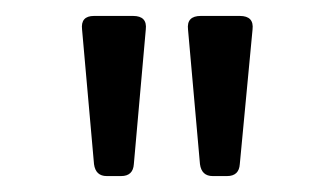

<svg xmlns="http://www.w3.org/2000/svg" viewBox="-20 -696 421 241"><path d="M247 -475Q233 -475 231 -490L216 -659Q214 -676 232 -676H281Q299 -676 297 -659L281 -490Q280 -475 265 -475ZM114 -475Q100 -475 98 -490L83 -659Q81 -676 98 -676H147Q165 -676 163 -659L148 -490Q147 -475 132 -475Z"/></svg>

Font: Pitagon Sans
Style: Regular
Weight: 400
Designer: Travis Tran
Foundry: Pitagon
Version: Version 1.001; ttfautohint (v1.8.4.7-5d5b);gftools[0.9.26]